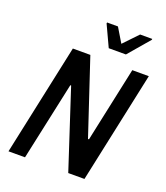

<svg xmlns="http://www.w3.org/2000/svg" viewBox="-160 -1006 961 1114"><g transform="rotate(20 320.5 -449.0)"><path d="M25 0 172 -688H280L434 -225H440L539 -688H641L494 0H394L236 -483H231L127 0ZM367 -761 306 -892 307 -898H374L427 -810L511 -898H586L585 -892L473 -761Z"/></g></svg>

Font: Saira SemiCondensed Medium
Style: Italic
Weight: 500
Width: 4
Italic angle: -12°
Designer: Hector Gatti with collaboration of the Omnibus-Type team
Foundry: Omnibus-Type
Version: Version 1.101